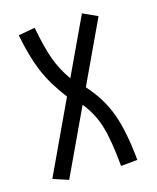

<svg xmlns="http://www.w3.org/2000/svg" viewBox="-100 -517 638 782"><g transform="rotate(-15 219.0 -126.0)"><path d="M313.5 194.3Q303.7 85 285.2 23.4Q266.6 -38.1 226.6 -86.9L94.7 194.3L29.3 172.9L173.8 -135.7Q120.1 -206.1 93.3 -270.5Q66.4 -335 48.8 -427.7L119.1 -440.4Q134.8 -356.4 153.3 -304.7Q171.9 -252.9 206.1 -204.1L320.3 -447.3L382.8 -418.9L257.8 -152.3Q317.4 -85.9 344.7 -10.7Q372.1 64.5 383.8 187.5Z"/></g></svg>

Font: Sudo Light
Style: Regular
Weight: 300
Monospace: yes
Designer: Jens Kutilek
Foundry: Jens Kutilek
Version: Version 0.040